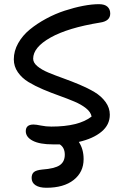

<svg xmlns="http://www.w3.org/2000/svg" viewBox="-20 -702 588 916"><path d="M231.9 -13.2Q169.4 -13.2 136.2 -30.5Q103 -47.9 103 -76.2Q103 -107.9 140.1 -107.9Q151.9 -107.9 175.5 -103Q199.2 -98.1 225.1 -98.1Q356 -98.1 417 -146Q413.1 -167.5 390.4 -185.5Q367.7 -203.6 334.7 -217.5Q301.8 -231.4 262.7 -245.4Q223.6 -259.3 185.5 -275.4Q147.5 -291.5 116 -310.5Q84.5 -329.6 65.2 -357.4Q45.9 -385.3 45.9 -418.9Q45.9 -459 66.9 -496.1Q87.9 -533.2 122.3 -561.3Q156.7 -589.4 200 -612.8Q243.2 -636.2 288.8 -651.1Q334.5 -666 376.7 -674.1Q418.9 -682.1 452.1 -682.1Q479.5 -682.1 492.7 -669.9Q505.9 -657.7 505.9 -637.2Q505.9 -601.1 457 -594.2Q303.7 -569.3 220.9 -522.7Q138.2 -476.1 138.2 -421.9Q138.2 -402.8 158.4 -386Q178.7 -369.1 210.9 -355.7Q243.2 -342.3 282 -328.4Q320.8 -314.5 359.9 -298.1Q398.9 -281.7 431.2 -262.5Q463.4 -243.2 483.6 -215.3Q503.9 -187.5 503.9 -154.8Q503.9 -106.4 464.1 -73.5Q424.3 -40.5 356 -24.9Q378.9 9.3 378.9 57.1Q378.9 119.1 331.5 156.5Q284.2 193.8 201.2 193.8Q168 193.8 149.4 181.6Q130.9 169.4 130.9 147Q130.9 128.4 141.6 119.1Q152.3 109.9 181.2 106.9Q241.7 102.5 265.4 85.9Q289.1 69.3 289.1 36.1Q289.1 2 265.1 -13.2Z"/></svg>

Font: Shantell Sans Irregular
Style: Regular
Weight: 400
Designer: Stephen Nixon, Anya Danilova, Shantell Martin
Foundry: Arrow Type
Version: Version 1.006;[9816181b4]